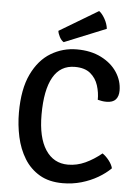

<svg xmlns="http://www.w3.org/2000/svg" viewBox="-61 -955 725 1014"><g transform="rotate(5 302.0 -448.0)"><path d="M456.5 -441.5Q457 -480 445 -517.5Q433 -555 403.5 -579.5Q374 -604 321.5 -604Q244.5 -604 206 -536.2Q167.5 -468.5 167.5 -338Q167.5 -216.5 210.2 -151.5Q253 -86.5 329 -86.5Q376.5 -86.5 420.5 -106.8Q464.5 -127 506.5 -161.5Q524.5 -149.5 541 -128.5Q557.5 -107.5 562.5 -87.5Q535 -60 495.8 -37Q456.5 -14 409 -0.2Q361.5 13.5 310 13.5Q237 13.5 186.8 -16.2Q136.5 -46 105.8 -96.2Q75 -146.5 61.2 -209.5Q47.5 -272.5 47.5 -338.5Q47.5 -463 85.5 -542.2Q123.5 -621.5 186.5 -659.2Q249.5 -697 324 -697Q398.5 -697 453.2 -669.2Q508 -641.5 537.5 -596.5Q567 -551.5 567 -499.5Q567 -469.5 551.8 -452.2Q536.5 -435 502.5 -435Q489.5 -435 479.2 -436.8Q469 -438.5 456.5 -441.5ZM423 -909Q439 -897.5 453.8 -871.5Q468.5 -845.5 471.5 -819L250.5 -729Q237.5 -737 228.5 -754Q219.5 -771 217.5 -786Z"/></g></svg>

Font: Signika Negative Light Medium
Style: Regular
Weight: 500
Version: Version 2.001